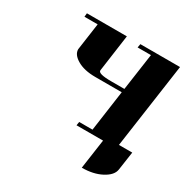

<svg xmlns="http://www.w3.org/2000/svg" viewBox="-144 -586 845 866"><g transform="rotate(30 278.5 -153.5)"><path d="M64 -441.9 65.9 -460.9H273.9L247.1 -269Q244.1 -250 314 -250H382.8L410.2 -441.9H340.8L344.2 -460.9H550.8L487.8 -19H557.1L543 77.1Q538.6 108.9 495.1 131.8Q453.1 153.8 394 153.8L416 0H277.8L280.8 -19H350.1L379.9 -231H242.2Q183.1 -231 147 -252.9Q112.8 -273.4 112.8 -300.8Q112.8 -301.8 113.3 -304.4Q113.8 -307.1 113.8 -308.1L132.8 -441.9Z"/></g></svg>

Font: Hjet
Style: Italic
Weight: 400
Designer: T. Christopher White
Version: Version 1.2